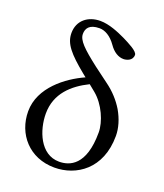

<svg xmlns="http://www.w3.org/2000/svg" viewBox="-132 -786 755 885"><g transform="rotate(20 245.5 -344.0)"><path d="M232 -430C147 -392 37 -310 37 -193C37 -82 115 10 239 10C345 10 456 -61 456 -224C456 -262 444 -303 421 -343C400 -378 370 -412 331 -440L260 -493C184 -552 152 -583 152 -614C152 -640 165 -665 216 -665C242 -665 272 -649 297 -613C317 -584 342 -569 367 -569C381 -569 411 -576 411 -605C411 -623 364 -646 334 -661C300 -677 252 -698 208 -698C148 -698 101 -662 101 -600C101 -548 135 -509 217 -442ZM261 -407 293 -381C344 -339 376 -264 376 -212C376 -49 301 -23 250 -23C157 -23 117 -130 117 -211C117 -310 184 -369 261 -407Z"/></g></svg>

Font: Libertinus Math
Style: Regular
Weight: 400
Designer: Philipp H. Poll
Foundry: Khaled Hosny
Version: Version 6.2